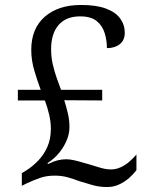

<svg xmlns="http://www.w3.org/2000/svg" viewBox="-20 -744 599 774"><path d="M412 10Q380 10 352.5 2Q325 -6 299 -14Q276 -23 252 -29.5Q228 -36 201 -36Q168 -36 142 -27Q116 -18 88 -5L68 5V-46L89 -59Q111 -73 133.5 -96Q156 -119 170.5 -151Q185 -183 185 -225Q185 -253 178 -282.5Q171 -312 161 -339H52V-382H144Q131 -417 118.5 -459Q106 -501 106 -543Q106 -629 160.5 -676.5Q215 -724 307 -724Q368 -724 407 -709.5Q446 -695 464.5 -669.5Q483 -644 483 -612Q483 -582 463 -566Q443 -550 411 -550Q411 -581 402 -610.5Q393 -640 370 -659Q347 -678 303 -678Q246 -678 216 -643Q186 -608 186 -545Q186 -513 193 -483.5Q200 -454 209 -428.5Q218 -403 226 -382H392V-339L239 -340Q247 -315 253.5 -287.5Q260 -260 260 -232Q260 -205 249 -178.5Q238 -152 218.5 -128Q199 -104 171 -86L174 -83Q197 -94 214 -98Q231 -102 247 -102Q260 -102 276.5 -98.5Q293 -95 309.5 -90Q326 -85 341 -81Q363 -74 385.5 -67.5Q408 -61 428 -61Q447 -61 466 -69.5Q485 -78 501 -92Q517 -106 530 -121V-58Q518 -42 500.5 -26.5Q483 -11 460.5 -0.5Q438 10 412 10Z"/></svg>

Font: Noto Serif Hentaigana EL
Style: Regular
Weight: 400
Designer: Kazuhiro Yamada
Foundry: nipponia
Version: Version 1.000